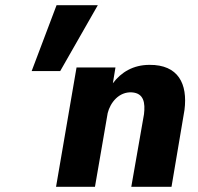

<svg xmlns="http://www.w3.org/2000/svg" viewBox="-20 -720 764 740"><path d="M198 -700 102 -446H212L357 -700ZM535 -280 486 0H641L691 -296C704 -397 667 -471 556 -470C494 -470 447 -442 415 -399L425 -460H275L196 0H346L395 -284C405 -325 439 -367 488 -364C535 -361 540 -323 535 -280Z"/></svg>

Font: Jost*
Style: Bold Italic
Weight: 700
Italic angle: -10°
Version: Version 3.7